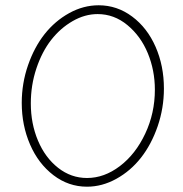

<svg xmlns="http://www.w3.org/2000/svg" viewBox="-20 -702 690 724"><path d="M308.1 2Q365.2 2 418.9 -27.8Q472.7 -57.6 511.7 -107.4Q550.8 -157.2 574.5 -225.8Q598.1 -294.4 598.1 -368.2Q598.1 -453.6 566.7 -525.4Q535.2 -597.2 478.3 -639.6Q421.4 -682.1 352.1 -682.1Q294.4 -682.1 241 -652.6Q187.5 -623 148.4 -573.7Q109.4 -524.4 85.7 -456.1Q62 -387.7 62 -314Q62 -229.5 93.3 -157.2Q124.5 -85 181.4 -41.5Q238.3 2 308.1 2ZM348.1 -648.9Q410.2 -648.9 460.4 -607.4Q510.7 -565.9 537.4 -501.2Q564 -436.5 564 -363.8Q564 -275.4 527.6 -198Q491.2 -120.6 432.1 -75.7Q373 -30.8 308.1 -30.8Q248 -30.8 199.2 -69.1Q150.4 -107.4 123.3 -171.6Q96.2 -235.8 96.2 -312Q96.2 -380.9 117.2 -443.8Q138.2 -506.8 172.9 -551.3Q207.5 -595.7 253.7 -622.3Q299.8 -648.9 348.1 -648.9Z"/></svg>

Font: Comic Neue Angular Light
Style: Regular
Weight: 300
Designer: Craig Rozynski
Foundry: Craig Rozynski
Version: Version 2.003